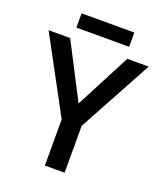

<svg xmlns="http://www.w3.org/2000/svg" viewBox="-156 -966 903 1067"><g transform="rotate(20 296.0 -432.5)"><path d="M295.9 -388.2 465.3 -713.9H591.8L354.5 -277.3V0H237.8V-272.9L0 -713.9H127.4ZM452.1 -864.7V-780.3H140.1V-864.7Z"/></g></svg>

Font: Open Sans SemiBold
Style: Regular
Weight: 600
Designer: Monotype Design Team
Foundry: Monotype Imaging Inc.
Version: Version 3.003; ttfautohint (v1.8.4)